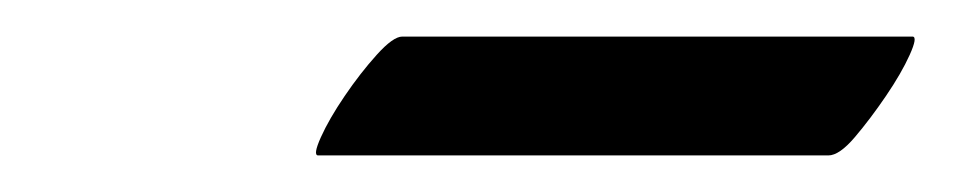

<svg xmlns="http://www.w3.org/2000/svg" viewBox="-20 -308 530 105"><path d="M154 -223Q151 -223 155.5 -233Q160 -243 168.5 -255.5Q177 -268 186 -278Q195 -288 200 -288H479Q482 -288 477.5 -278Q473 -268 464.5 -255.5Q456 -243 447.5 -233Q439 -223 433 -223Z"/></svg>

Font: Playball
Style: Regular
Weight: 400
Designer: Robert E. Leuschke
Foundry: Robert E. Leuschke
Version: Version 1.010